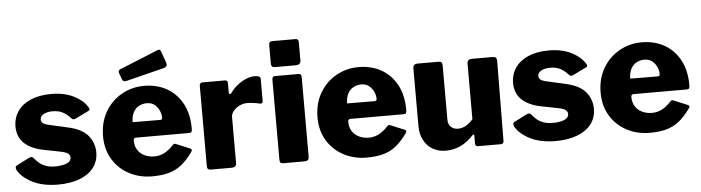

<svg xmlns="http://www.w3.org/2000/svg" viewBox="-47 -951 4240 1162"><g transform="rotate(-5 2073.0 -370.0)"><path d="M377 -385Q361 -404 335 -419.5Q309 -435 269 -435Q238 -435 216 -423.5Q194 -412 194 -390Q194 -381 202 -371.5Q210 -362 241 -355L351 -330Q440 -311 476 -266Q512 -221 512 -165Q512 -110 481 -70.5Q450 -31 394.5 -10.5Q339 10 266 10Q173 10 110 -22Q47 -54 22 -99Q18 -107 18 -114.5Q18 -122 24 -126L102 -166Q114 -171 120 -170Q126 -169 130 -164Q143 -148 159 -133.5Q175 -119 201 -109.5Q227 -100 267 -101Q291 -102 311 -107Q331 -112 342.5 -122Q354 -132 354 -147Q354 -160 343 -170Q332 -180 298 -187L196 -207Q120 -222 79.5 -260Q39 -298 38 -362Q38 -413 65 -453.5Q92 -494 144.5 -517Q197 -540 271 -540Q350 -540 406.5 -511.5Q463 -483 486 -445Q491 -438 493.5 -430Q496 -422 486 -418L404 -378Q395 -374 389 -376Q383 -378 377 -385Z M744 -216Q744 -182 759.5 -158Q775 -134 801.5 -121.5Q828 -109 861 -109Q891 -109 919 -122.5Q947 -136 979 -170Q983 -174 986 -174.5Q989 -175 998 -172L1080 -138Q1096 -131 1084 -116Q1049 -67 1013.5 -39.5Q978 -12 935 -1Q892 10 837 10Q759 10 696 -24Q633 -58 597 -118Q561 -178 561 -257Q561 -342 598.5 -406Q636 -470 698.5 -505Q761 -540 834 -540Q912 -540 971.5 -506.5Q1031 -473 1065.5 -410Q1100 -347 1100 -257Q1100 -245 1097.5 -239Q1095 -233 1083 -232H758Q752 -232 748 -228Q744 -224 744 -216ZM910 -326Q920 -326 923.5 -328.5Q927 -331 927 -340Q927 -359 918 -380.5Q909 -402 890 -418Q871 -434 842 -434Q815 -434 793 -421.5Q771 -409 759 -385Q747 -361 747 -327ZM956 -738 981 -667Q988 -644 964 -637L732 -579Q720 -576 714.5 -579Q709 -582 705 -591L691 -630Q686 -646 699 -652L937 -749Q950 -754 956 -738Z M1195 0Q1181 0 1176 -5.5Q1171 -11 1171 -23V-509Q1171 -530 1188 -530H1326Q1342 -530 1342 -512V-454Q1342 -447 1347.5 -445.5Q1353 -444 1358 -451Q1376 -477 1401 -497Q1426 -517 1454 -528.5Q1482 -540 1505 -540Q1542 -540 1542 -521V-387Q1542 -368 1524 -372Q1504 -377 1481.5 -379.5Q1459 -382 1446 -382Q1428 -382 1411 -375.5Q1394 -369 1379.5 -358Q1365 -347 1357 -333Q1349 -319 1349 -305V-26Q1349 0 1319 0H1195Z M1790 -27Q1790 -12 1783 -6Q1776 0 1760 0H1636Q1622 0 1617 -5.5Q1612 -11 1612 -23V-509Q1612 -530 1630 -530H1773Q1790 -530 1790 -511ZM1791 -611Q1791 -584 1760 -584H1635Q1621 -584 1616 -590Q1611 -596 1611 -608V-720Q1611 -742 1629 -742H1773Q1791 -742 1791 -722Z M2047 -216Q2047 -182 2062.5 -158Q2078 -134 2104.5 -121.5Q2131 -109 2164 -109Q2194 -109 2222 -122.5Q2250 -136 2282 -170Q2286 -174 2289 -174.5Q2292 -175 2301 -172L2383 -138Q2399 -131 2387 -116Q2352 -67 2316.5 -39.5Q2281 -12 2238 -1Q2195 10 2140 10Q2062 10 1999 -24Q1936 -58 1900 -118Q1864 -178 1864 -257Q1864 -342 1901.5 -406Q1939 -470 2001.5 -505Q2064 -540 2137 -540Q2215 -540 2274.5 -506.5Q2334 -473 2368.5 -410Q2403 -347 2403 -257Q2403 -245 2400.5 -239Q2398 -233 2386 -232H2061Q2055 -232 2051 -228Q2047 -224 2047 -216ZM2213 -326Q2223 -326 2226.5 -328.5Q2230 -331 2230 -340Q2230 -359 2221 -380.5Q2212 -402 2193 -418Q2174 -434 2145 -434Q2118 -434 2096 -421.5Q2074 -409 2062 -385Q2050 -361 2050 -327Z M2706 -116Q2732 -116 2755.5 -130Q2779 -144 2797 -166V-504Q2797 -530 2827 -530H2953Q2977 -530 2977 -506L2973 -20Q2973 0 2956 0H2817Q2800 0 2800 -18V-65Q2800 -71 2797 -72.5Q2794 -74 2789 -69Q2751 -28 2709.5 -9Q2668 10 2620 10Q2576 10 2542 -9.5Q2508 -29 2488 -66Q2468 -103 2468 -154V-503Q2468 -530 2496 -530H2625Q2646 -530 2646 -506V-176Q2646 -148 2662.5 -132Q2679 -116 2706 -116Z M3400 -385Q3384 -404 3358 -419.5Q3332 -435 3292 -435Q3261 -435 3239 -423.5Q3217 -412 3217 -390Q3217 -381 3225 -371.5Q3233 -362 3264 -355L3374 -330Q3463 -311 3499 -266Q3535 -221 3535 -165Q3535 -110 3504 -70.5Q3473 -31 3417.5 -10.5Q3362 10 3289 10Q3196 10 3133 -22Q3070 -54 3045 -99Q3041 -107 3041 -114.5Q3041 -122 3047 -126L3125 -166Q3137 -171 3143 -170Q3149 -169 3153 -164Q3166 -148 3182 -133.5Q3198 -119 3224 -109.5Q3250 -100 3290 -101Q3314 -102 3334 -107Q3354 -112 3365.5 -122Q3377 -132 3377 -147Q3377 -160 3366 -170Q3355 -180 3321 -187L3219 -207Q3143 -222 3102.5 -260Q3062 -298 3061 -362Q3061 -413 3088 -453.5Q3115 -494 3167.5 -517Q3220 -540 3294 -540Q3373 -540 3429.5 -511.5Q3486 -483 3509 -445Q3514 -438 3516.5 -430Q3519 -422 3509 -418L3427 -378Q3418 -374 3412 -376Q3406 -378 3400 -385Z M3767 -216Q3767 -182 3782.5 -158Q3798 -134 3824.5 -121.5Q3851 -109 3884 -109Q3914 -109 3942 -122.5Q3970 -136 4002 -170Q4006 -174 4009 -174.5Q4012 -175 4021 -172L4103 -138Q4119 -131 4107 -116Q4072 -67 4036.5 -39.5Q4001 -12 3958 -1Q3915 10 3860 10Q3782 10 3719 -24Q3656 -58 3620 -118Q3584 -178 3584 -257Q3584 -342 3621.5 -406Q3659 -470 3721.5 -505Q3784 -540 3857 -540Q3935 -540 3994.5 -506.5Q4054 -473 4088.5 -410Q4123 -347 4123 -257Q4123 -245 4120.5 -239Q4118 -233 4106 -232H3781Q3775 -232 3771 -228Q3767 -224 3767 -216ZM3933 -326Q3943 -326 3946.5 -328.5Q3950 -331 3950 -340Q3950 -359 3941 -380.5Q3932 -402 3913 -418Q3894 -434 3865 -434Q3838 -434 3816 -421.5Q3794 -409 3782 -385Q3770 -361 3770 -327Z"/></g></svg>

Font: Libre Franklin ExtraBold
Style: Regular
Weight: 800
Designer: Pablo Impallari, Rodrigo Fuenzalida, Nhung Nguyen
Foundry: Impallari Type
Version: Version 3.000